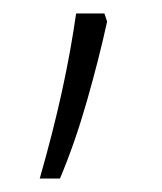

<svg xmlns="http://www.w3.org/2000/svg" viewBox="-20 -136 240 285"><path d="M139 -104Q127 -49 109 14Q91 77 69 129H39Q59 59 72 -0.5Q85 -60 93 -116H135Z"/></svg>

Font: Noto Sans Lao UI ExtLt
Style: Regular
Weight: 200
Designer: Monotype Design Team
Foundry: Monotype Imaging Inc.
Version: Version 2.000; ttfautohint (v1.8.4.7-5d5b)